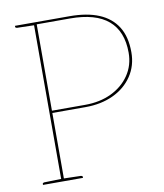

<svg xmlns="http://www.w3.org/2000/svg" viewBox="-80 -766 712 832"><g transform="rotate(-10 276.0 -350.0)"><path d="M124 0V-700H282Q359 -700 411.5 -678Q464 -656 491.5 -612Q519 -568 519 -500Q519 -441 488.5 -395.5Q458 -350 404.5 -325Q351 -300 282 -300H136V0ZM136 -310H282Q348 -310 398.5 -334.5Q449 -359 478 -402Q507 -445 507 -500Q507 -594 451 -642Q395 -690 282 -690H136ZM42 0V-5Q42 -7 44.5 -8.5Q47 -10 49 -10L126 -12L127 0ZM127 -700 126 -688 49 -690Q47 -690 44.5 -691.5Q42 -693 42 -695V-700ZM133 0 134 -12 211 -10Q213 -10 215.5 -8.5Q218 -7 218 -5V0Z"/></g></svg>

Font: Aleo Thin
Style: Regular
Weight: 250
Designer: Alessio Laiso
Foundry: Alessio Laiso
Version: Version 2.001;gftools[0.9.29]